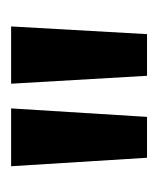

<svg xmlns="http://www.w3.org/2000/svg" viewBox="10 -748 282 342"><g transform="rotate(-90 151.0 -577.0)"><path d="M41 -456.1 25.9 -698.2H128.9L113.8 -456.1ZM187 -456.1 172.9 -698.2H274.9L261.2 -456.1Z"/></g></svg>

Font: Bricolage Grotesque Medium
Style: Regular
Weight: 500
Designer: Mathieu Triay
Foundry: Atelier Triay
Version: Version 1.000;gftools[0.9.30]